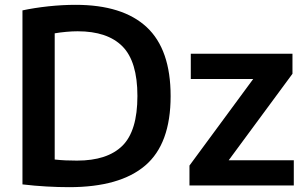

<svg xmlns="http://www.w3.org/2000/svg" viewBox="-20 -768 1262 795"><path d="M266 7Q221.5 7 172.5 4.2Q123.5 1.5 73 -4.5V-725Q122 -735.5 180 -741.8Q238 -748 293 -748Q488 -748 587.2 -655.8Q686.5 -563.5 686.5 -370Q686.5 -172.5 581.5 -82.8Q476.5 7 266 7ZM299 -103Q424.5 -103 486.8 -164.5Q549 -226 549 -370.5Q549 -513.5 487 -576Q425 -638.5 301.5 -638.5Q279.5 -638.5 254.5 -636.2Q229.5 -634 206.5 -630V-107.5Q229 -105 251.2 -104Q273.5 -103 299 -103ZM764.5 0V-82.5L1028.5 -441H770V-545.5H1191V-462.5L927 -104.5H1196.5V0Z"/></svg>

Font: Encode Sans SmBold
Style: Regular
Weight: 600
Designer: Multiple Designers
Foundry: Impallari Type
Version: Version 3.002; ttfautohint (v1.8.3) -l 8 -r 50 -G 200 -x 14 